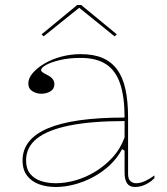

<svg xmlns="http://www.w3.org/2000/svg" viewBox="-20 -731 666 766"><path d="M302 -515Q353 -515 388.5 -500Q424 -485 447 -454Q470 -423 480.5 -375Q491 -327 491 -262V-37Q491 -17 500.5 -8.5Q510 0 523 0Q540 0 559.5 -9Q579 -18 596 -31V-20Q585 -9 572 -1Q559 7 545.5 11Q532 15 519 15Q497 15 487 0.5Q477 -14 477 -43Q477 -76 477 -91.5Q477 -107 477 -114.5Q477 -122 477 -130L467 -136Q448 -100 418 -72Q388 -44 351.5 -24.5Q315 -5 276.5 5Q238 15 203 15Q167 15 137 4.5Q107 -6 88.5 -29.5Q70 -53 70 -91Q70 -176 171 -219Q272 -262 477 -262Q477 -344 459.5 -396.5Q442 -449 403.5 -474.5Q365 -500 302 -500Q256 -500 220 -491.5Q184 -483 164 -472Q144 -461 144 -451Q144 -447 150 -442.5Q156 -438 172 -430Q197 -417 197 -395Q197 -376 181 -366.5Q165 -357 145 -357Q126 -357 109.5 -367Q93 -377 93 -398Q93 -419 110.5 -439.5Q128 -460 157.5 -477.5Q187 -495 224.5 -505Q262 -515 302 -515ZM477 -248Q346 -248 258.5 -230.5Q171 -213 127.5 -178.5Q84 -144 84 -91Q84 -58 100 -38Q116 -18 143 -9Q170 0 203 0Q240 0 281 -11.5Q322 -23 360.5 -46.5Q399 -70 430 -104Q461 -138 477 -183ZM154 -586 146 -594 288 -711H304L446 -594L437 -586L296 -700Z"/></svg>

Font: Kalnia Thin
Style: Regular
Weight: 250
Designer: Frida Medrano
Foundry: Frida Medrano
Version: Version 1.105